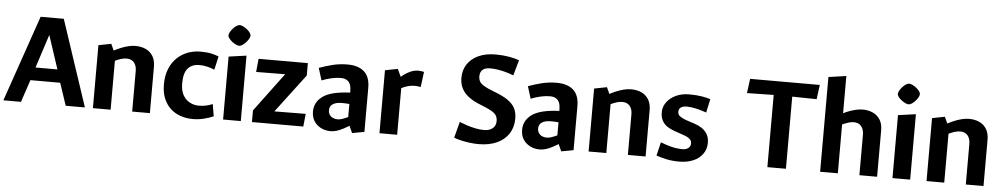

<svg xmlns="http://www.w3.org/2000/svg" viewBox="-39 -1017 7096 1359"><g transform="rotate(5 3509.0 -337.5)"><path d="M0.9 0 212.2 -612H376.7L580.2 0H443.9L390.7 -158.8H179.1L126.1 0ZM207.3 -251.1H363L284.5 -489.2Z M637.1 0V-447.3L726.9 -464.9L748 -418.8Q768.6 -429.8 794 -440.4Q819.4 -451.1 846.4 -458Q873.4 -464.9 898.8 -464.9Q940.7 -464.9 972.9 -450Q1005 -435.1 1023.5 -404.8Q1041.9 -374.5 1041.9 -329V0H916.1V-287.9Q916.1 -326.4 897.5 -348.4Q878.9 -370.4 844.7 -370.4Q823.4 -370.4 802 -363.2Q780.5 -356 762.9 -347.3V0Z M1347.7 15.3Q1301.8 15.3 1261.1 1.5Q1220.3 -12.3 1189.5 -40.4Q1158.6 -68.5 1140.8 -111.1Q1123 -153.6 1123 -210Q1123 -272.6 1141.8 -320.1Q1160.5 -367.5 1193.7 -399.8Q1226.8 -432 1269.4 -448.4Q1312.1 -464.9 1360.8 -464.9Q1407.7 -464.9 1438.4 -458Q1469 -451.1 1491.2 -442L1469.5 -346Q1447.5 -355.6 1419.6 -362.6Q1391.8 -369.6 1362.2 -369.6Q1310.3 -369.6 1280.8 -337.4Q1251.3 -305.1 1251.3 -230.1Q1251.3 -177.5 1270.4 -144.9Q1289.6 -112.4 1319.4 -97.6Q1349.3 -82.8 1381 -82.8Q1408.5 -82.8 1432.1 -87.7Q1455.7 -92.6 1479.8 -102.6L1494 -16.7Q1463.8 -3.5 1425.5 5.9Q1387.3 15.3 1347.7 15.3Z M1562.1 0V-447.3L1687.9 -464.9V0ZM1630 -529.8Q1620.7 -529.8 1606.8 -536.3Q1592.9 -542.8 1579.5 -553.1Q1566.1 -563.4 1557.1 -575Q1548.1 -586.6 1548.1 -596.9Q1548.1 -607.7 1555.8 -621.1Q1563.5 -634.5 1575 -647.3Q1586.6 -660.2 1599.2 -668.2Q1611.9 -676.2 1621.7 -676.2Q1631.5 -676.2 1645.2 -669.7Q1658.9 -663.2 1672.2 -652.9Q1685.6 -642.6 1694.6 -630.8Q1703.6 -618.9 1703.6 -608.1Q1703.6 -597.3 1695.7 -584.2Q1687.7 -571.1 1676.1 -558.4Q1664.5 -545.8 1652.2 -537.8Q1639.8 -529.8 1630 -529.8Z M1767.1 0V-82.9L1971.9 -357.8L1765.7 -355.9L1774.9 -450H2125V-362L1918.5 -89L2141.2 -90.9L2131.9 0Z M2328.1 15.8Q2269.7 15.8 2230.3 -19Q2190.8 -53.7 2190.8 -112.8Q2190.8 -178.7 2248.1 -220.5Q2305.4 -262.4 2441.9 -268.2Q2441.4 -277.3 2441.1 -286.1Q2440.8 -294.9 2439.8 -303.4Q2436 -334.5 2417.2 -350.2Q2398.4 -365.8 2367.9 -365.8Q2335.6 -365.8 2300.4 -357.8Q2265.2 -349.8 2231.8 -336.4L2204.8 -423.1Q2254.1 -441.1 2303 -453Q2351.9 -464.9 2406.2 -464.9Q2483 -464.9 2524.6 -427.7Q2566.2 -390.5 2566.2 -313V0L2480 15.8L2457.4 -33.8Q2439.9 -22.7 2417.7 -11.1Q2395.6 0.5 2372.7 8.2Q2349.7 15.8 2328.1 15.8ZM2368.2 -72Q2385 -72 2403.5 -78.4Q2421.9 -84.8 2442.9 -94.7V-187.5Q2429.9 -188.9 2415.8 -189.4Q2401.7 -189.9 2386.7 -189.9Q2348.6 -189.9 2325.7 -175.1Q2302.9 -160.3 2302.9 -132.1Q2302.9 -111.6 2312.4 -98.2Q2321.8 -84.8 2336.8 -78.4Q2351.7 -72 2368.2 -72Z M2673.1 0V-447.3L2762.9 -464.9L2788.2 -410.5Q2813.1 -432.9 2844.8 -448.9Q2876.6 -464.9 2908.9 -464.9Q2921.5 -464.9 2931.1 -463.3Q2940.7 -461.7 2949.4 -459.6L2935.3 -350.8Q2927.2 -352.8 2916.3 -354.3Q2905.3 -355.9 2892.1 -355.9Q2869.2 -355.9 2845.4 -349.5Q2821.5 -343.2 2798.9 -331.2V0Z M3379.9 15.8Q3349.5 15.8 3316.4 11.8Q3283.3 7.7 3253.7 0.9Q3224.1 -6 3202.7 -14.7L3232.7 -129.1Q3257.9 -118.7 3286.4 -109.3Q3315 -99.9 3346.3 -93.5Q3377.5 -87 3408.3 -87Q3446.5 -87 3469.2 -105.8Q3491.8 -124.5 3491.8 -157.1Q3491.8 -178.4 3483.7 -194Q3475.6 -209.7 3452.9 -224.1Q3430.1 -238.6 3386.7 -255.5Q3294.7 -289.6 3255.7 -333.8Q3216.7 -378 3216.7 -441.9Q3216.7 -496.1 3243.7 -537.6Q3270.7 -579 3321.7 -602.9Q3372.7 -626.9 3444 -626.9Q3492.5 -626.9 3537.7 -619.4Q3582.8 -611.9 3612.2 -600.5L3581.1 -490.2Q3556.8 -500.2 3528.8 -508Q3500.7 -515.9 3471.9 -520.8Q3443 -525.6 3415 -525.6Q3342.2 -525.6 3342.2 -461.9Q3342.2 -442.3 3350.9 -426.8Q3359.5 -411.3 3382.8 -397.2Q3406.1 -383 3448.3 -366.8Q3512.8 -343.2 3550.6 -318.2Q3588.5 -293.1 3605.1 -261.4Q3621.8 -229.6 3621.8 -186.9Q3621.8 -124.8 3592 -79.2Q3562.2 -33.5 3507.8 -8.9Q3453.3 15.8 3379.9 15.8Z M3814.1 15.8Q3755.7 15.8 3716.3 -19Q3676.8 -53.7 3676.8 -112.8Q3676.8 -178.7 3734.1 -220.5Q3791.4 -262.4 3927.9 -268.2Q3927.4 -277.3 3927.1 -286.1Q3926.8 -294.9 3925.8 -303.4Q3922 -334.5 3903.2 -350.2Q3884.4 -365.8 3853.9 -365.8Q3821.6 -365.8 3786.4 -357.8Q3751.2 -349.8 3717.8 -336.4L3690.8 -423.1Q3740.1 -441.1 3789 -453Q3837.9 -464.9 3892.2 -464.9Q3969 -464.9 4010.6 -427.7Q4052.2 -390.5 4052.2 -313V0L3966 15.8L3943.4 -33.8Q3925.9 -22.7 3903.7 -11.1Q3881.6 0.5 3858.7 8.2Q3835.7 15.8 3814.1 15.8ZM3854.2 -72Q3871 -72 3889.5 -78.4Q3907.9 -84.8 3928.9 -94.7V-187.5Q3915.9 -188.9 3901.8 -189.4Q3887.7 -189.9 3872.7 -189.9Q3834.6 -189.9 3811.7 -175.1Q3788.9 -160.3 3788.9 -132.1Q3788.9 -111.6 3798.4 -98.2Q3807.8 -84.8 3822.8 -78.4Q3837.7 -72 3854.2 -72Z M4159.1 0V-447.3L4248.9 -464.9L4270 -418.8Q4290.6 -429.8 4316 -440.4Q4341.4 -451.1 4368.4 -458Q4395.4 -464.9 4420.8 -464.9Q4462.7 -464.9 4494.9 -450Q4527 -435.1 4545.5 -404.8Q4563.9 -374.5 4563.9 -329V0H4438.1V-287.9Q4438.1 -326.4 4419.5 -348.4Q4400.9 -370.4 4366.7 -370.4Q4345.4 -370.4 4324 -363.2Q4302.5 -356 4284.9 -347.3V0Z M4804.2 15.3Q4750.8 15.3 4708.9 5.7Q4667 -4 4640.3 -13.6L4663.3 -109.4Q4700.6 -94.8 4739.2 -84.6Q4777.7 -74.4 4820.7 -74.4Q4845.1 -74.4 4860.9 -86.8Q4876.7 -99.2 4876.7 -121.1Q4876.7 -135.1 4869.2 -144.4Q4861.8 -153.8 4849.4 -161.1Q4837.1 -168.3 4821.3 -173.7L4751.3 -197.9Q4723.7 -207.5 4700.9 -222.3Q4678.1 -237.2 4664.4 -261.6Q4650.8 -285.9 4650.8 -321.5Q4650.8 -361.9 4674.7 -394.2Q4698.6 -426.5 4739.6 -445.7Q4780.6 -464.9 4832.2 -464.9Q4885.8 -464.9 4924.3 -458.4Q4962.8 -451.9 4984.9 -443.9L4963.9 -347.4Q4929 -360.1 4891.9 -368.7Q4854.7 -377.4 4824.2 -377.4Q4797.4 -377.4 4782.3 -367Q4767.2 -356.7 4767.2 -336.5Q4767.2 -316.4 4780.8 -305.6Q4794.4 -294.7 4822.7 -283.2L4889.9 -261.2Q4918.7 -251.8 4942.4 -235.9Q4966 -219.9 4980.3 -195Q4994.6 -170.1 4994.6 -134.1Q4994.6 -89.8 4970.5 -55.8Q4946.4 -21.9 4903.5 -3.3Q4860.7 15.3 4804.2 15.3Z M5429.3 0V-513.1L5239.7 -509.6L5253.1 -612H5748.2L5734.7 -509.6L5561.1 -512.6V0Z M5804.1 0V-673.3L5929.9 -691.3V-426.7Q5949.8 -437 5973.1 -445.6Q5996.4 -454.1 6020.7 -459.5Q6045.1 -464.9 6065.8 -464.9Q6107.6 -464.9 6140 -449.7Q6172.3 -434.6 6190.6 -404.7Q6208.9 -374.8 6208.9 -329.3V0H6083.1V-287.9Q6083.1 -324.5 6064.7 -347.5Q6046.3 -370.4 6011.3 -370.4Q5992.5 -370.4 5971.5 -363.4Q5950.5 -356.4 5929.9 -347.2V0Z M6318.1 0V-447.3L6443.9 -464.9V0ZM6386 -529.8Q6376.7 -529.8 6362.8 -536.3Q6348.9 -542.8 6335.5 -553.1Q6322.1 -563.4 6313.1 -575Q6304.1 -586.6 6304.1 -596.9Q6304.1 -607.7 6311.8 -621.1Q6319.5 -634.5 6331 -647.3Q6342.6 -660.2 6355.2 -668.2Q6367.9 -676.2 6377.7 -676.2Q6387.5 -676.2 6401.2 -669.7Q6414.9 -663.2 6428.2 -652.9Q6441.6 -642.6 6450.6 -630.8Q6459.6 -618.9 6459.6 -608.1Q6459.6 -597.3 6451.7 -584.2Q6443.7 -571.1 6432.1 -558.4Q6420.5 -545.8 6408.2 -537.8Q6395.8 -529.8 6386 -529.8Z M6560.1 0V-447.3L6649.9 -464.9L6671 -418.8Q6691.6 -429.8 6717 -440.4Q6742.4 -451.1 6769.4 -458Q6796.4 -464.9 6821.8 -464.9Q6863.7 -464.9 6895.9 -450Q6928 -435.1 6946.5 -404.8Q6964.9 -374.5 6964.9 -329V0H6839.1V-287.9Q6839.1 -326.4 6820.5 -348.4Q6801.9 -370.4 6767.7 -370.4Q6746.4 -370.4 6725 -363.2Q6703.5 -356 6685.9 -347.3V0Z"/></g></svg>

Font: Ancizar Sans Thin
Style: Regular
Weight: 100
Designer: Cesar Puertas, Viviana Monsalve, Julian Moncada, Julian Prieto, Jose Castro, Mariel Hernandez, Felipe Aragon, Sara Alarc
Version: Version 8.100